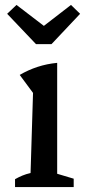

<svg xmlns="http://www.w3.org/2000/svg" viewBox="-20 -759 345 779"><path d="M41 0V-32Q55 -40 70.5 -46.5Q86 -53 104 -57L114 -382L60 -455Q94 -475 132 -487.5Q170 -500 212 -504V-54L279 -34V0ZM126 -580 9 -703 47 -739 158 -654 268 -739 305 -703 189 -580Z"/></svg>

Font: Piazzolla Thin SemiBold
Style: Regular
Weight: 600
Version: Version 2.005